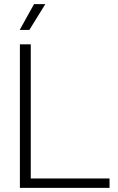

<svg xmlns="http://www.w3.org/2000/svg" viewBox="-20 -916 575 936"><path d="M76 -770H123L201 -896H146ZM77 0H514V-46H130V-700H77Z"/></svg>

Font: Arthouse Owned Light
Style: Regular
Weight: 300
Designer: Jeremy Tribby
Foundry: Tribby Type
Version: Version 1.000;PS 001.000;hotconv 1.0.88;makeotf.lib2.5.64775